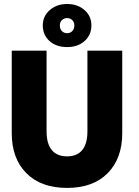

<svg xmlns="http://www.w3.org/2000/svg" viewBox="-20 -908 682 940"><path d="M189.5 -783.5Q189.5 -829 223.8 -858.8Q258 -888.5 309 -888.5Q359.5 -888.5 393.5 -859Q427.5 -829.5 427.5 -783.5Q427.5 -737 394.2 -707.2Q361 -677.5 309 -677.5Q255.5 -677.5 222.5 -707Q189.5 -736.5 189.5 -783.5ZM273 -783.5Q273 -766 283 -755.8Q293 -745.5 309 -745.5Q324 -745.5 334 -756Q344 -766.5 344 -783.5Q344 -799.5 333.8 -809.5Q323.5 -819.5 309 -819.5Q293.5 -819.5 283.2 -809.5Q273 -799.5 273 -783.5ZM408 -660H578.5V-256Q578.5 -132.5 507.2 -60.2Q436 12 308.5 12Q180.5 12 109 -60.2Q37.5 -132.5 37.5 -256V-660H208V-265Q208 -204 233.8 -173.2Q259.5 -142.5 308.5 -142.5Q357 -142.5 382.5 -173.2Q408 -204 408 -265Z"/></svg>

Font: League Spartan ExtraBold
Style: Regular
Weight: 800
Foundry: The League of Moveable Type
Version: Version 2.002